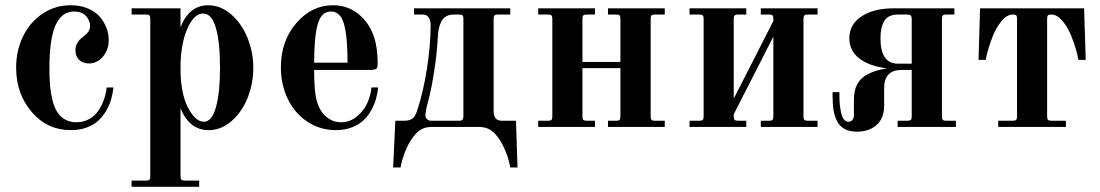

<svg xmlns="http://www.w3.org/2000/svg" viewBox="-20 -488 4230 738"><path d="M416 -151.9Q413.6 -129.4 407.7 -107.9Q401.9 -86.4 389.2 -64.2Q376.5 -42 359.1 -25.4Q341.8 -8.8 314.2 1.7Q286.6 12.2 252.9 12.2Q161.1 12.2 101.6 -57.9Q42 -127.9 42 -228Q42 -293.5 68.4 -347.9Q94.7 -402.3 143.1 -435.1Q191.4 -467.8 252 -467.8Q288.6 -467.8 317.6 -455.6Q346.7 -443.4 363.5 -423.6Q380.4 -403.8 389.2 -381.1Q397.9 -358.4 397.9 -335Q397.9 -296.4 375.7 -270.3Q353.5 -244.1 321.8 -244.1Q299.8 -244.1 284.9 -257.3Q270 -270.5 270 -294.9Q270 -309.6 275.9 -320.6Q281.7 -331.5 289.8 -338.6Q297.9 -345.7 306.2 -352.1Q314.5 -358.4 320.3 -367.4Q326.2 -376.5 326.2 -388.2Q326.2 -409.2 310.5 -426.5Q294.9 -443.8 265.1 -443.8Q231 -443.8 209.5 -417.2Q188 -390.6 179 -343Q169.9 -295.4 169.9 -224.1Q169.9 -187.5 172.4 -158.9Q174.8 -130.4 181.6 -103Q188.5 -75.7 199.7 -57.9Q210.9 -40 229.5 -29.1Q248 -18.1 272.9 -18.1Q300.3 -18.1 322.3 -30Q344.2 -42 357.9 -62.3Q371.6 -82.5 379.4 -105Q387.2 -127.4 390.1 -151.9Z M760.7 -436Q725.1 -436 699.5 -376.5Q673.8 -316.9 673.8 -226.1Q673.8 -129.4 702.4 -74.7Q731 -20 763.7 -20Q794.4 -20 810.1 -76.2Q825.7 -132.3 825.7 -229Q825.7 -325.2 809.8 -380.6Q793.9 -436 760.7 -436ZM673.8 -71.8V189.9Q673.8 199.2 677.2 202.6Q680.7 206.1 689.9 206.1H745.6V230H485.8V206.1H542Q551.3 206.1 554.4 202.6Q557.6 199.2 557.6 189.9V-416Q557.6 -425.3 554.4 -428.7Q551.3 -432.1 542 -432.1H485.8V-456.1H673.8V-383.8Q708 -467.8 779.8 -467.8Q827.6 -467.8 867.9 -433.3Q908.2 -398.9 930.9 -343.5Q953.6 -288.1 953.6 -227.1Q953.6 -167 931.9 -112.3Q910.2 -57.6 870.1 -22.7Q830.1 12.2 781.7 12.2Q708 12.2 673.8 -71.8Z M1259.8 -467.8Q1322.3 -467.8 1366.9 -426.3Q1411.6 -384.8 1424.8 -318.8Q1431.6 -285.2 1431.6 -244.1Q1431.6 -228.5 1426.8 -223.9Q1421.9 -219.2 1400.9 -219.2H1187.5Q1187.5 -134.8 1197.8 -99.1Q1208.5 -61.5 1233.4 -39.8Q1258.3 -18.1 1291.5 -18.1Q1324.7 -18.1 1351.3 -39.8Q1377.9 -61.5 1391.4 -90.8Q1404.8 -120.1 1407.7 -151.9H1433.6Q1431.2 -129.9 1425.5 -109.1Q1419.9 -88.4 1407.7 -65.7Q1395.5 -43 1378.2 -26.4Q1360.8 -9.8 1333.3 1.2Q1305.7 12.2 1271.5 12.2Q1210 12.2 1161.1 -20.5Q1112.3 -53.2 1085.9 -108.2Q1059.6 -163.1 1059.6 -229Q1059.6 -330.1 1118.7 -398.9Q1177.7 -467.8 1259.8 -467.8ZM1315.9 -247.1Q1315.9 -347.7 1302.2 -395.8Q1288.6 -443.8 1252 -443.8Q1215.3 -443.8 1201.4 -395.5Q1187.5 -347.2 1187.5 -247.1Z M1491.2 155.8 1499.5 -23.9H1532.2Q1555.7 -23.9 1565.9 -32.5Q1576.2 -41 1582.5 -60.1Q1606.9 -132.8 1621.1 -224.4Q1635.3 -315.9 1635.3 -392.1Q1635.3 -408.7 1627.9 -420.4Q1620.6 -432.1 1605.5 -432.1H1571.3V-456.1H1941.4V-432.1H1893.6Q1884.3 -432.1 1880.9 -428.7Q1877.4 -425.3 1877.4 -416V-60.1Q1877.4 -23.9 1909.2 -23.9H1963.4L1969.2 155.8H1941.4Q1933.6 112.3 1915.5 76.2Q1908.2 61 1901.6 50.5Q1895 40 1883.5 27.1Q1872.1 14.2 1856.7 7.1Q1841.3 0 1822.3 0H1638.2Q1619.1 0 1603.8 7.1Q1588.4 14.2 1577.1 27.3Q1565.9 40.5 1559.3 50.8Q1552.7 61 1545.4 76.2Q1537.6 92.3 1531 112.1Q1524.4 131.8 1522 143.6L1519.5 155.8ZM1745.6 -432.1H1724.6Q1706.5 -432.1 1694.3 -424.8Q1682.1 -417.5 1675.5 -403.8Q1668.9 -390.1 1666.3 -375.7Q1663.6 -361.3 1662.6 -341.8Q1659.7 -283.7 1648.9 -214.4Q1638.2 -145 1625.5 -98.1Q1615.2 -60.1 1615.2 -43.9Q1615.2 -34.7 1622.1 -29.3Q1628.9 -23.9 1637.2 -23.9H1745.6Q1754.4 -23.9 1757.8 -28.1Q1761.2 -32.2 1761.2 -42V-416Q1761.2 -425.3 1758.1 -428.7Q1754.9 -432.1 1745.6 -432.1Z M2048.8 0V-23.9H2086.9Q2096.2 -23.9 2099.6 -27.3Q2103 -30.8 2103 -40V-416Q2103 -425.3 2099.6 -428.7Q2096.2 -432.1 2086.9 -432.1H2048.8V-456.1H2267.1V-432.1H2234.9Q2225.6 -432.1 2222.2 -428.7Q2218.8 -425.3 2218.8 -416V-250H2364.7V-416Q2364.7 -425.3 2361.6 -428.7Q2358.4 -432.1 2349.1 -432.1H2316.9V-456.1H2535.2V-432.1H2497.1Q2487.8 -432.1 2484.4 -428.7Q2481 -425.3 2481 -416V-40Q2481 -30.8 2484.4 -27.3Q2487.8 -23.9 2497.1 -23.9H2535.2V0H2316.9V-23.9H2349.1Q2358.4 -23.9 2361.6 -27.3Q2364.7 -30.8 2364.7 -40V-226.1H2218.8V-40Q2218.8 -30.8 2222.2 -27.3Q2225.6 -23.9 2234.9 -23.9H2267.1V0Z M2630.4 0V-23.9H2668.5Q2677.7 -23.9 2681.2 -27.3Q2684.6 -30.8 2684.6 -40V-416Q2684.6 -425.3 2681.2 -428.7Q2677.7 -432.1 2668.5 -432.1H2630.4V-456.1H2848.6V-432.1H2816.4Q2807.1 -432.1 2803.7 -428.7Q2800.3 -425.3 2800.3 -416V-108.9L2952.6 -407.2V-416Q2952.6 -425.3 2949.2 -428.7Q2945.8 -432.1 2936.5 -432.1H2904.3V-456.1H3122.6V-432.1H3084.5Q3075.2 -432.1 3071.8 -428.7Q3068.4 -425.3 3068.4 -416V-40Q3068.4 -30.8 3071.8 -27.3Q3075.2 -23.9 3084.5 -23.9H3122.6V0H2904.3V-23.9H2936.5Q2945.8 -23.9 2949.2 -27.3Q2952.6 -30.8 2952.6 -40V-347.2L2800.3 -48.8V-40Q2800.3 -30.8 2803.7 -27.3Q2807.1 -23.9 2816.4 -23.9H2848.6V0Z M3648.4 -456.1V-432.1H3616.2Q3606.9 -432.1 3603.8 -428.7Q3600.6 -425.3 3600.6 -416V-40Q3600.6 -30.8 3603.8 -27.3Q3606.9 -23.9 3616.2 -23.9H3654.3V0H3430.2V-23.9H3468.3Q3477.5 -23.9 3481 -27.3Q3484.4 -30.8 3484.4 -40V-219.2H3445.3Q3378.4 -219.2 3378.4 -148.9V-82Q3378.4 -33.2 3349.4 -7.6Q3320.3 18.1 3274.4 18.1Q3246.1 18.1 3227.3 8.3Q3208.5 -1.5 3198.2 -21Q3188 -40.5 3184.1 -64Q3180.2 -87.4 3180.2 -120.1V-133.8H3206.5V-120.1Q3206.5 -79.1 3214.4 -49.6Q3222.2 -20 3241.2 -20Q3250.5 -20 3256.3 -26.6Q3262.2 -33.2 3262.2 -46.9V-103Q3262.2 -161.1 3294.4 -188.5Q3326.7 -215.8 3389.6 -225.1Q3320.8 -233.9 3282.7 -263.4Q3244.6 -293 3244.6 -340.8Q3244.6 -394 3291.3 -425Q3337.9 -456.1 3417.5 -456.1ZM3431.6 -432.1Q3394.5 -432.1 3379.4 -408Q3364.3 -383.8 3364.3 -340.8Q3364.3 -243.2 3431.6 -243.2H3484.4V-416Q3484.4 -424.8 3480.7 -428.5Q3477.1 -432.1 3467.3 -432.1Z M3741.2 -257.8 3747.1 -456.1H4147L4153.3 -257.8H4125Q4119.1 -295.9 4097.2 -351.1Q4084 -383.8 4063.5 -408Q4043 -432.1 4021 -432.1Q4011.2 -432.1 4008.1 -429.2Q4004.9 -426.3 4004.9 -416V-40Q4004.9 -30.8 4008.3 -27.3Q4011.7 -23.9 4021 -23.9H4077.1V0H3816.9V-23.9H3873Q3882.3 -23.9 3885.7 -27.3Q3889.2 -30.8 3889.2 -40V-416Q3889.2 -426.3 3886 -429.2Q3882.8 -432.1 3873 -432.1Q3851.1 -432.1 3830.6 -408Q3810.1 -383.8 3796.9 -351.1Q3787.1 -326.7 3780 -303.2Q3772.9 -279.8 3771 -268.6L3769 -257.8Z"/></svg>

Font: Flanker Steampunk
Style: Bold
Weight: 700
Designer: Alexey Kryukov, Leonardo Di Lena
Foundry: Alexey Kryukov, Leonardo Di Lena
Version: 1.210